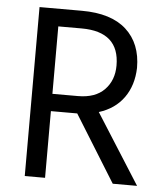

<svg xmlns="http://www.w3.org/2000/svg" viewBox="-50 -718 648 763"><g transform="rotate(5 274.0 -337.0)"><path d="M251 -604H158V-335H260Q329 -335 365.5 -372.5Q402 -410 402 -469Q402 -604 251 -604ZM255 -266H158V0H77V-674H246Q363 -674 423.5 -619Q484 -564 484 -467Q482 -397 447 -348Q412 -299 348 -279L525 0H428L263 -266Z"/></g></svg>

Font: Hind Guntur
Style: Regular
Weight: 400
Version: Version 1.000;PS 1.0;hotconv 1.0.86;makeotf.lib2.5.63406; tt